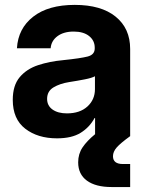

<svg xmlns="http://www.w3.org/2000/svg" viewBox="-20 -546 593 770"><path d="M208.5 8.8Q131.3 8.8 81.3 -29.8Q31.2 -68.4 31.2 -145.5Q31.2 -203.6 59.1 -236.6Q86.9 -269.5 132.8 -284.7Q178.7 -299.8 232.4 -304.7Q303.2 -312 331.5 -319.3Q359.9 -326.7 359.9 -351.6V-355Q359.9 -383.3 337.4 -401.4Q314.9 -419.4 275.4 -419.4Q235.4 -419.4 210.4 -400.9Q185.5 -382.3 183.1 -352.5H47.9Q52.7 -432.1 113.3 -479.2Q173.8 -526.4 279.8 -526.4Q385.7 -526.4 443.8 -479.2Q502 -432.1 502 -349.6V0H361.3V-72.8H359.4Q338.9 -35.2 303.2 -13.2Q267.6 8.8 208.5 8.8ZM248.5 -91.3Q300.3 -91.3 330.6 -118.9Q360.8 -146.5 360.8 -188.5V-240.2Q348.6 -233.4 320.3 -227.8Q292 -222.2 257.3 -216.8Q220.2 -210.9 194.6 -195.6Q168.9 -180.2 168.9 -149.4Q168.9 -122.1 190.7 -106.7Q212.4 -91.3 248.5 -91.3ZM427.2 204.1Q363.8 204.1 328.6 178.5Q293.5 152.8 293.5 105Q293.5 71.3 311 45.2Q328.6 19 361.3 -7.8L502 0Q462.9 28.3 448 45.4Q433.1 62.5 433.1 80.6Q433.1 111.8 473.1 111.8H502V204.1Z"/></svg>

Font: Inter Display
Style: Bold
Weight: 700
Designer: Rasmus Andersson
Foundry: rsms
Version: Version 4.001;git-9221beed3